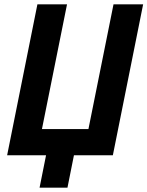

<svg xmlns="http://www.w3.org/2000/svg" viewBox="-20 -718 682 888"><path d="M163 150 193 0H13L153 -698H290L174 -121H389L505 -698H642L502 0H322L292 150Z"/></svg>

Font: IBM Plex Sans Condensed
Style: Bold Italic
Weight: 700
Width: 3
Italic angle: -11.31°
Designer: Mike Abbink, Paul van der Laan, Pieter van Rosmalen
Foundry: Bold Monday
Version: Version 3.201